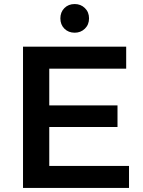

<svg xmlns="http://www.w3.org/2000/svg" viewBox="-20 -931 710 951"><path d="M94 0V-700H605V-591H224V-409H562V-302H224V-109H619V0ZM350 -769Q319 -769 299 -789Q279 -809 279 -840Q279 -871 299 -891Q319 -911 350 -911Q380 -911 400.5 -891Q421 -871 421 -840Q421 -809 400.5 -789Q380 -769 350 -769Z"/></svg>

Font: Montserrat Thin SemiBold
Style: Regular
Weight: 600
Version: Version 9.000